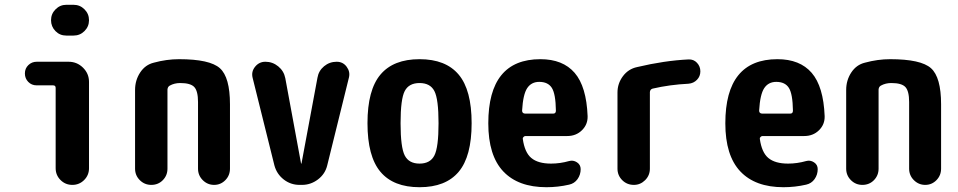

<svg xmlns="http://www.w3.org/2000/svg" viewBox="-20 -780 4040 810"><path d="M269.5 -519.5Q304.7 -519.5 330.1 -494.6Q355.5 -469.7 355.5 -434.6V-70.3Q355.5 -41 335 -20.5Q314.5 0 285.2 0Q255.9 0 235.4 -20.5Q214.8 -41 214.8 -70.3V-409.2Q214.8 -419.9 204.1 -419.9H134.8Q113.3 -419.9 99.1 -434.6Q85 -449.2 85 -470.2Q85 -491.2 99.6 -505.4Q114.3 -519.5 134.8 -519.5ZM290 -759.8Q317.4 -759.8 336.4 -740.7Q355.5 -721.7 355.5 -694.8Q355.5 -668 336.4 -648.9Q317.4 -629.9 290 -629.9H259.8Q232.4 -629.9 213.9 -648.9Q195.3 -668 195.3 -694.8Q195.3 -721.7 214.4 -740.7Q233.4 -759.8 259.8 -759.8Z M735.4 -530.3Q865.2 -530.3 907.7 -492.2Q950.2 -454.1 950.2 -339.8V-68.4Q950.2 -40 930.7 -20Q911.1 0 883.3 0Q855.5 0 835.4 -20Q815.4 -40 815.4 -68.4V-349.6Q815.4 -395.5 799.8 -412.6Q784.2 -429.7 740.2 -429.7Q715.8 -429.7 696.3 -418.9Q687.5 -414.1 686.5 -402.3V-68.4Q686.5 -40 667 -20Q647.5 0 618.2 0Q589.8 0 569.8 -20Q549.8 -40 549.8 -68.4V-400.4Q549.8 -441.4 571.3 -474.1Q592.8 -506.8 628.9 -515.6Q682.6 -530.3 735.4 -530.3Z M1400.4 -519.5Q1426.8 -519.5 1442.4 -498.5Q1458 -477.5 1452.1 -453.1L1360.4 -82Q1351.6 -45.9 1321.3 -22.9Q1291 0 1253.9 0H1244.1Q1206.1 0 1176.8 -22.9Q1147.5 -45.9 1137.7 -82L1045.9 -451.2Q1039.1 -477.5 1056.2 -498.5Q1073.2 -519.5 1099.6 -519.5Q1129.9 -519.5 1153.8 -500Q1177.7 -480.5 1183.6 -450.2L1250 -90.8Q1250 -89.8 1251 -89.8Q1252 -89.8 1252 -90.8L1319.3 -452.1Q1324.2 -481.4 1347.2 -500.5Q1370.1 -519.5 1400.4 -519.5Z M1687.5 -124Q1705.1 -89.8 1750 -89.8Q1794.9 -89.8 1812.5 -124Q1830.1 -158.2 1830.1 -260.3Q1830.1 -362.3 1812.5 -396Q1794.9 -429.7 1750 -429.7Q1705.1 -429.7 1687.5 -396Q1669.9 -362.3 1669.9 -260.3Q1669.9 -158.2 1687.5 -124ZM1585 -465.3Q1639.6 -530.3 1750 -530.3Q1860.4 -530.3 1915 -465.3Q1969.7 -400.4 1969.7 -260.3Q1969.7 -120.1 1915 -55.2Q1860.4 9.8 1750 9.8Q1639.6 9.8 1585 -55.2Q1530.3 -120.1 1530.3 -260.3Q1530.3 -400.4 1585 -465.3Z M2314.5 -300.8Q2325.2 -300.8 2325.2 -313.5Q2324.2 -383.8 2308.1 -409.2Q2292 -434.6 2254.9 -434.6Q2221.7 -434.6 2204.1 -408.2Q2186.5 -381.8 2182.6 -313.5Q2182.6 -301.8 2194.3 -300.8ZM2259.8 -530.3Q2354.5 -530.3 2404.3 -472.7Q2454.1 -415 2459 -290Q2460 -254.9 2435.1 -230.5Q2410.2 -206.1 2373 -206.1H2196.3Q2192.4 -206.1 2188.5 -202.1Q2184.6 -198.2 2185.5 -194.3Q2193.4 -136.7 2221.7 -113.3Q2250 -89.8 2304.7 -89.8Q2342.8 -89.8 2380.9 -100.6Q2398.4 -105.5 2414.1 -95.2Q2429.7 -85 2429.7 -66.4Q2429.7 -43 2416.5 -24.4Q2403.3 -5.9 2380.9 -1Q2334 9.8 2285.2 9.8Q2166 9.8 2103 -57.1Q2040 -124 2040 -259.8Q2040 -530.3 2259.8 -530.3Z M2884.8 -529.3Q2906.2 -530.3 2920.4 -515.1Q2934.6 -500 2934.6 -479Q2934.6 -458 2920.4 -443.4Q2906.2 -428.7 2884.8 -426.8Q2805.7 -422.9 2733.4 -406.2Q2722.7 -403.3 2721.7 -391.6V-68.4Q2721.7 -40 2701.7 -20Q2681.6 0 2654.3 0Q2625 0 2605 -20Q2585 -40 2585 -68.4V-389.6Q2585 -427.7 2607.9 -458.5Q2630.9 -489.3 2668 -497.1Q2783.2 -524.4 2884.8 -529.3Z M3314.5 -300.8Q3325.2 -300.8 3325.2 -313.5Q3324.2 -383.8 3308.1 -409.2Q3292 -434.6 3254.9 -434.6Q3221.7 -434.6 3204.1 -408.2Q3186.5 -381.8 3182.6 -313.5Q3182.6 -301.8 3194.3 -300.8ZM3259.8 -530.3Q3354.5 -530.3 3404.3 -472.7Q3454.1 -415 3459 -290Q3460 -254.9 3435.1 -230.5Q3410.2 -206.1 3373 -206.1H3196.3Q3192.4 -206.1 3188.5 -202.1Q3184.6 -198.2 3185.5 -194.3Q3193.4 -136.7 3221.7 -113.3Q3250 -89.8 3304.7 -89.8Q3342.8 -89.8 3380.9 -100.6Q3398.4 -105.5 3414.1 -95.2Q3429.7 -85 3429.7 -66.4Q3429.7 -43 3416.5 -24.4Q3403.3 -5.9 3380.9 -1Q3334 9.8 3285.2 9.8Q3166 9.8 3103 -57.1Q3040 -124 3040 -259.8Q3040 -530.3 3259.8 -530.3Z M3735.4 -530.3Q3865.2 -530.3 3907.7 -492.2Q3950.2 -454.1 3950.2 -339.8V-68.4Q3950.2 -40 3930.7 -20Q3911.1 0 3883.3 0Q3855.5 0 3835.4 -20Q3815.4 -40 3815.4 -68.4V-349.6Q3815.4 -395.5 3799.8 -412.6Q3784.2 -429.7 3740.2 -429.7Q3715.8 -429.7 3696.3 -418.9Q3687.5 -414.1 3686.5 -402.3V-68.4Q3686.5 -40 3667 -20Q3647.5 0 3618.2 0Q3589.8 0 3569.8 -20Q3549.8 -40 3549.8 -68.4V-400.4Q3549.8 -441.4 3571.3 -474.1Q3592.8 -506.8 3628.9 -515.6Q3682.6 -530.3 3735.4 -530.3Z"/></svg>

Font: Rounded-X Mgen+ 1mn bold
Style: Bold
Weight: 700
Designer: [Source Han Sans]
Ryoko NISHIZUKA  (kana & ideographs); Paul D. Hunt (Latin, Greek & Cyrillic); Wenlong ZHANG  (bopomofo
Version: Version 1.059.20150602